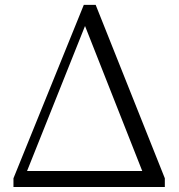

<svg xmlns="http://www.w3.org/2000/svg" viewBox="-20 -753 720 773"><path d="M88.9 -64.5H552.7L322.3 -648.4ZM365.2 -733.4 643.6 -35.2V0H34.2V-35.2L317.4 -733.4Z"/></svg>

Font: GenYoMin TW TTF Light
Style: Regular
Weight: 300
Version: Version 1.300